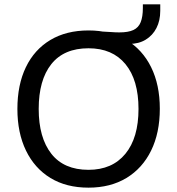

<svg xmlns="http://www.w3.org/2000/svg" viewBox="-20 -854 816 883"><path d="M60 -353Q60 -464 99 -545Q138 -626 211.5 -670Q285 -714 387 -714Q488 -714 561.5 -670Q635 -626 675 -545Q715 -464 715 -354Q715 -243 675 -161.5Q635 -80 561.5 -35.5Q488 9 387 9Q285 9 212 -35.5Q139 -80 99.5 -161.5Q60 -243 60 -353ZM158 -353Q158 -221 216 -147Q274 -73 387 -73Q496 -73 556.5 -146.5Q617 -220 617 -353Q617 -486 557 -559Q497 -632 387 -632Q274 -632 216 -559Q158 -486 158 -353ZM497 -652 449 -709Q474 -708 492.5 -706.5Q511 -705 529 -705Q570 -705 593.5 -716Q617 -727 627 -752Q637 -777 637 -817V-834H717V-804Q717 -759 699.5 -725Q682 -691 650 -671.5Q618 -652 574 -652Z"/></svg>

Font: Mulish Medium
Style: Regular
Weight: 500
Designer: Vernon Adams
Foundry: Vernon Adams
Version: Version 3.603; ttfautohint (v1.8.3)